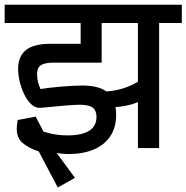

<svg xmlns="http://www.w3.org/2000/svg" viewBox="-29 -644 811 835"><path d="M761.7 -543.9H663.1V0H570.8V-199.7Q550.3 -190.9 524.2 -185.3Q498 -179.7 473.1 -178.2Q476.1 -163.1 476.1 -144.5Q476.1 -89.4 450.2 -51Q424.3 -12.7 377.7 6.6Q331.1 25.9 269 25.9Q241.2 25.9 217.3 21L296.9 129.4L222.2 171.4L139.6 14.6Q94.2 -0.5 69.1 -22.5Q43.9 -44.4 43.9 -83.5Q43.9 -101.1 47.9 -122.1L126 -136.7L160.2 -71.8Q188.5 -62.5 213.4 -58.8Q238.3 -55.2 264.2 -55.2Q390.6 -55.2 390.6 -135.7Q390.6 -162.6 374.5 -175.5Q358.4 -188.5 317.4 -188.5Q295.4 -188.5 252.9 -184.8Q210.4 -181.2 176.3 -177.7Q164.6 -176.8 156 -175.8Q147.5 -174.8 143.6 -174.8Q134.8 -174.8 127 -177.7Q119.1 -180.7 110.4 -187.5Q94.2 -200.7 80.3 -226.3Q66.4 -252 58.1 -283.7Q49.8 -315.4 49.8 -344.7Q49.8 -397.9 82.8 -425.5Q115.7 -453.1 189 -453.6H321.8V-543.9H-8.8V-623.5H761.7ZM570.8 -543.9H413.1V-371.6H207Q177.2 -371.6 161.1 -366.2Q145 -360.8 138.7 -349.9Q132.3 -338.9 132.3 -319.8Q132.3 -303.2 136.7 -286.1Q141.1 -269 147.5 -256.8Q178.2 -262.2 233.6 -267.1Q289.1 -272 328.1 -272Q398.4 -272 433.1 -246.6Q467.3 -248 503.4 -258.8Q539.6 -269.5 570.8 -288.6Z"/></svg>

Font: Varta SemiBold
Style: Regular
Weight: 600
Designer: Joana Correia, Viktoriya Grabowska, Eben Sorkin
Foundry: Sorkin Type
Version: Version 1.003; ttfautohint (v1.3) -l 8 -r 24 -G 200 -x 12 -H